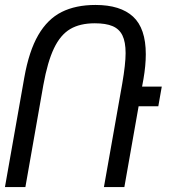

<svg xmlns="http://www.w3.org/2000/svg" viewBox="-64 -755 684 775"><path d="M524.5 -536Q524.5 -490.5 515 -435.5L509.5 -405.5H589L575 -326H495.5L438 0H355.5L429.5 -418Q443 -496.5 443 -540.5Q443 -586 430.2 -612Q417.5 -638 390.5 -649.5Q363.5 -661 318.5 -661Q259 -661 219.5 -637.8Q180 -614.5 154 -560.2Q128 -506 111 -412L38.5 0H-44L34 -441.5Q53 -549 90.5 -613.5Q128 -678 184.8 -706.5Q241.5 -735 321.5 -735Q422 -735 473.2 -687.8Q524.5 -640.5 524.5 -536Z"/></svg>

Font: JuliaMono
Style: Italic
Weight: 400
Italic angle: -9°
Monospace: yes
Designer: cormullion
Foundry: corm
Version: Version 0.057; ttfautohint (v1.8.4)